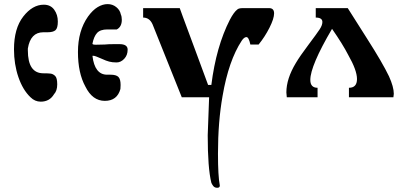

<svg xmlns="http://www.w3.org/2000/svg" viewBox="-20 -472 1972 932"><path d="M210.9 -315.4H190.4Q127.9 -315.4 115.2 -236.3V-227.5Q115.2 -116.2 190.4 -116.2Q213.9 -116.2 225.6 -114.7Q237.3 -113.3 247.6 -103.5Q257.8 -93.8 257.8 -62.5Q257.8 -31.2 242.2 -14.6Q220.7 21.5 177.7 21.5Q149.4 21.5 127.9 0Q90.8 -35.2 69.3 -97.7Q47.9 -160.2 47.9 -232.4Q47.9 -334 92.8 -391.6Q137.7 -449.2 192.4 -449.2Q225.6 -449.2 243.2 -424.8Q260.7 -400.4 260.7 -367.7Q260.7 -335 249 -325.2Q237.3 -315.4 210.9 -315.4Z M428.7 -201.2Q439.5 -109.4 500 -109.4H516.6Q543.9 -109.4 554.7 -98.6Q565.4 -87.9 565.4 -59.6L564.5 -40Q548.8 17.6 488.8 17.6Q428.7 17.6 394.5 -51.8Q358.4 -117.2 358.4 -219.7Q358.4 -322.3 407.2 -391.6Q429.7 -422.9 454.1 -437.5Q478.5 -452.1 502.4 -452.1Q526.4 -452.1 544.4 -437.5Q562.5 -422.9 566.4 -402.3Q571.3 -391.6 571.3 -376Q571.3 -341.8 546.9 -329.1H501Q466.8 -329.1 451.2 -312Q435.5 -294.9 428.7 -259.8Q428.7 -254.9 445.3 -254.9L488.3 -255.9Q504.9 -257.8 537.1 -257.8H559.6Q599.6 -257.8 599.6 -231Q599.6 -204.1 583 -186.5Q566.4 -168.9 545.9 -168.9Q525.4 -168.9 510.3 -172.9Q495.1 -176.8 476.6 -185.5Q441.4 -201.2 434.6 -201.2Z M988.3 184.6 995.1 0H862.3L720.7 -353.5Q706.1 -386.7 674.8 -386.7V-432.6H852.5Q852.5 -430.7 868.2 -389.2Q883.8 -347.7 931.6 -218.3Q979.5 -88.9 990.2 -59.6H1005.9Q1029.3 -246.1 1095.7 -376Q1115.2 -413.1 1131.8 -425.8Q1138.7 -432.6 1159.2 -432.6H1286.1Q1310.5 -432.6 1310.5 -407.2Q1310.5 -381.8 1288.1 -337.4Q1265.6 -293 1235.4 -255.9H1195.3Q1187.5 -292 1176.3 -292Q1165 -292 1153.3 -274.4Q1089.8 -177.7 1060.5 -6.8Q1038.1 119.1 1038.1 273.4Q1038.1 382.8 1046.9 427.7V429.7Q1046.9 439.5 1034.2 439.5Q1021.5 439.5 1014.6 430.2Q1007.8 420.9 1005.9 415Q988.3 344.7 988.3 184.6Z M1591.8 -332Q1486.3 -152.3 1486.3 -84Q1486.3 -45.9 1521.5 -45.9V0H1372.1Q1370.1 -15.6 1370.1 -23.4Q1370.1 -89.8 1416 -166Q1435.5 -199.2 1477.1 -254.4Q1518.6 -309.6 1531.7 -329.6Q1544.9 -349.6 1544.9 -365.2Q1544.9 -386.7 1512.7 -386.7V-432.6H1668Q1686.5 -402.3 1761.7 -284.7Q1836.9 -167 1868.2 -101.6Q1891.6 -49.8 1891.6 -16.6Q1891.6 -13.7 1889.6 0H1673.8V-45.9Q1712.9 -45.9 1712.9 -88.4Q1712.9 -130.9 1669.9 -206.1Q1644.5 -255.9 1591.8 -332Z"/></svg>

Font: Menaion Unicode
Style: Regular
Weight: 400
Designer: Aleksandr Andreev
Foundry: Ponomar Technologies, Inc.
Version: 2.0